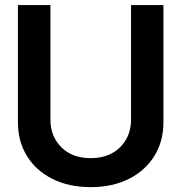

<svg xmlns="http://www.w3.org/2000/svg" viewBox="-20 -748 736 779"><path d="M511.7 -727.5H643.1V-252.4Q643.1 -174.3 606.2 -115Q569.3 -55.7 502.9 -22.2Q436.5 11.2 348.1 11.2Q259.3 11.2 192.6 -22.2Q126 -55.7 89.4 -115Q52.7 -174.3 52.7 -252.4V-727.5H184.6V-263.2Q184.6 -194.8 228.8 -150.6Q272.9 -106.4 348.1 -106.4Q422.9 -106.4 467.3 -150.6Q511.7 -194.8 511.7 -263.2Z"/></svg>

Font: Inter Tight SemiBold
Style: Regular
Weight: 600
Designer: Rasmus Andersson
Foundry: rsms
Version: Version 3.004; ttfautohint (v1.8.4.7-5d5b)